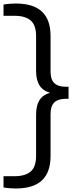

<svg xmlns="http://www.w3.org/2000/svg" viewBox="-38 -838 428 1088"><path d="M53 230Q33 230 14.5 228.5Q-4 227 -18 224.5V160.5H44Q105 160.5 135.8 134Q166.5 107.5 166.5 45.5V-188Q166.5 -240 185.5 -270.2Q204.5 -300.5 245.5 -312.5Q204.5 -324 185.5 -354.5Q166.5 -385 166.5 -436.5V-633.5Q166.5 -695.5 135.8 -722Q105 -748.5 44 -748.5H-18V-812.5Q-4 -815 14.5 -816.5Q33 -818 53 -818Q248.5 -818 248.5 -634.5V-432Q248.5 -387 270 -366.8Q291.5 -346.5 333.5 -346.5H350.5V-278H333.5Q291.5 -278 270 -257.8Q248.5 -237.5 248.5 -192.5V46.5Q248.5 230 53 230Z"/></svg>

Font: Encode Sans SmExp
Style: Regular
Weight: 400
Width: 6
Designer: Multiple Designers
Foundry: Impallari Type
Version: Version 3.002; ttfautohint (v1.8.3) -l 8 -r 50 -G 200 -x 14 